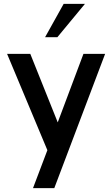

<svg xmlns="http://www.w3.org/2000/svg" viewBox="-20 -781 584 1001"><path d="M138 -500H17L227 2L152 200H263L528 -500H415L281 -143ZM423 -761H312L215 -587H279Z"/></svg>

Font: Perun Medium
Style: Regular
Weight: 500
Foundry: Copyright (c) Stefan Peev, Context Ltd, 2016
Version: Version 1.089